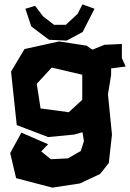

<svg xmlns="http://www.w3.org/2000/svg" viewBox="-20 -695 602 890"><path d="M142.6 -668 97.7 -654.3 125 -572.3 207 -510.7 289.1 -506.8 363.3 -546.9 418 -654.3 362.3 -674.8 339.8 -630.9 285.2 -580.1H230.5L179.7 -619.1ZM495.1 -347.7V-377.9L562.5 -386.7L544.9 -425.8V-491.2L463.9 -487.3L408.2 -464.8L380.9 -483.4L253.9 -502.9L93.8 -467.8L31.2 -363.3L57.6 -115.2L203.1 -59.6L324.2 -71.3L362.3 -82L369.1 -41L354.5 4.9L294.9 39.1L215.8 43L170.9 6.8L203.1 -26.4L79.1 -80.1L27.3 14.6L54.7 130.9L222.7 174.8L350.6 155.3L444.3 111.3L484.4 60.5L499 -71.3L480.5 -257.8ZM219.7 -381.8 361.3 -348.6V-232.4L298.8 -174.8L168 -192.4L150.4 -306.6Z"/></svg>

Font: MaokenAssortedSans-TC
Style: Regular
Weight: 500
Version: Version 0.83